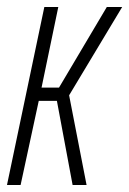

<svg xmlns="http://www.w3.org/2000/svg" viewBox="-21 -530 370 550"><path d="M-1 0 106 -510H146L98 -279H148L285 -510H329L177 -257L227 0H187L142 -241H90L38 0Z"/></svg>

Font: Saira Ultra Condensed ExLight
Style: Italic
Weight: 200
Width: 1
Italic angle: -12°
Designer: Hector Gatti with collaboration of the Omnibus-Type team
Foundry: Omnibus-Type
Version: Version 1.001; ttfautohint (v1.8)